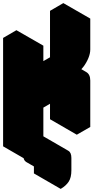

<svg xmlns="http://www.w3.org/2000/svg" viewBox="-63 -995 646 1240"><path d="M130 -650 217 -700V-400L433 -525V-825L520 -875V-675Q520 -649 507.5 -619Q495 -589 475.5 -563.5Q456 -538 433 -525Q467 -545 493.5 -530Q520 -515 520 -475V-175L433 -125V-425L217 -300V0L130 50ZM329 145Q299 162 279.5 151Q260 140 260 105Q260 70 279.5 36Q299 2 329 -15Q359 -32 378.5 -21Q398 -10 398 25V105Q398 152 380.5 178.5Q363 205 329 225ZM433 -425V-125L260 -225V-525ZM494 -530Q467 -545 433 -525L260 -625Q294 -645 320 -630ZM520 -875 433 -825 260 -925 346 -975ZM329 145V225L156 125V45ZM433 -825V-525L260 -625V-925ZM433 -525 217 -400 43 -500 260 -625ZM379 -21Q359 -32 329 -15Q299 2 279.5 36Q260 70 260 105Q260 140 279 151L106 51Q87 40 87 5Q87 -30 106.5 -64Q126 -98 156 -115Q186 -132 206 -121ZM217 -700 130 -650 -43 -750 43 -800ZM130 -650V50L-43 -50V-750Z"/></svg>

Font: Nabla Normal
Style: Regular
Weight: 400
Designer: Arthur Reinders Folmer
Version: Version 1.000